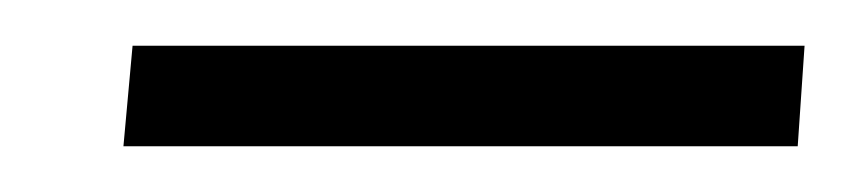

<svg xmlns="http://www.w3.org/2000/svg" viewBox="-20 -699 372 84"><path d="M38 -679H332L329 -635H34Z"/></svg>

Font: Muli ExtraLight
Style: Italic
Weight: 275
Italic angle: -4.541°
Designer: Vernon Adams
Foundry: Vernon Adams
Version: Version 2.001